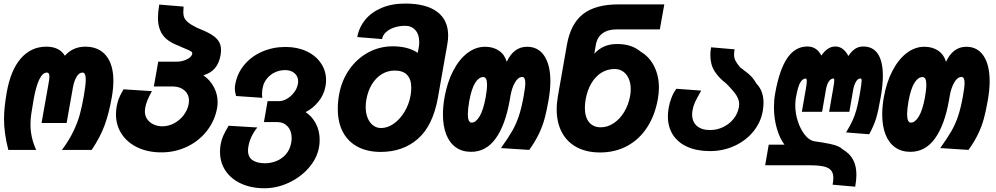

<svg xmlns="http://www.w3.org/2000/svg" viewBox="-20 -814 5440 1049"><path d="M2 -163.5Q2 -224.5 16.5 -307.5Q38 -431 94 -495Q150 -559 233 -559Q304.5 -559 334.5 -509.5Q378.5 -559 446 -559Q519.5 -559 559.5 -510.2Q599.5 -461.5 599.5 -371.5Q599.5 -332.5 591 -284Q576 -197 552 -131Q528 -65 481 5H318.5Q358 -48 381.8 -98.2Q405.5 -148.5 417 -192Q428.5 -235.5 438 -290Q448.5 -350 448.5 -378.5Q448.5 -417.5 431 -417.5Q411.5 -417.5 398 -393.8Q384.5 -370 378.5 -336.5L344 -142H207L243.5 -347.5Q250 -382 250 -395.5Q250 -417.5 236.5 -417.5Q212.5 -417.5 194.2 -379Q176 -340.5 163.5 -269Q154.5 -217.5 150.5 -189.5Q146.5 -161.5 146.5 -133Q146.5 -99.5 153.8 -66Q161 -32.5 177.5 5H25.5Q2 -85.5 2 -163.5Z M613.5 -190Q613.5 -209.5 617.5 -232.5Q621.5 -254 628.2 -273Q635 -292 655 -326L810 -316Q794 -287 785.2 -265.5Q776.5 -244 773 -223Q771.5 -214 771.5 -205.5Q771.5 -180.5 784.8 -162Q798 -143.5 820 -133.8Q842 -124 867 -124Q901.5 -124 932.5 -141Q963.5 -158 984.5 -186.2Q1005.5 -214.5 1011 -247Q1012.5 -255.5 1012.5 -263.5Q1012.5 -298.5 987.8 -320Q963 -341.5 924.5 -341.5H820.5L844.5 -477H945Q974 -477 1000.5 -489.5Q1027 -502 1030.5 -521Q1031.5 -528 1024 -533Q1016.5 -538 996 -546.5Q969 -557.5 957.5 -563.5Q895.5 -586 869.2 -623Q843 -660 843 -717Q843 -748 850 -789L983 -778L982.5 -766Q981.5 -753 981.5 -747.5Q981.5 -730 987 -717.2Q992.5 -704.5 1008.5 -691.2Q1024.5 -678 1056 -662.5Q1104 -643.5 1131.8 -627.2Q1159.5 -611 1173.5 -590.5Q1187.5 -570 1187.5 -540.5Q1187.5 -525 1185 -512.5Q1177 -467.5 1154 -441Q1131 -414.5 1091 -402.5Q1127.5 -377.5 1148.2 -338.8Q1169 -300 1169 -255.5Q1169 -239.5 1166 -223Q1153.5 -154 1110.2 -98.8Q1067 -43.5 1002 -12.5Q937 18.5 862 18.5Q788.5 18.5 732.2 -8Q676 -34.5 644.8 -82Q613.5 -129.5 613.5 -190Z M1182 15.5Q1182 -5.5 1185.5 -25Q1190 -50 1198.8 -70.2Q1207.5 -90.5 1229 -127L1386 -117.5Q1346.5 -69.5 1337 -13Q1335 -3 1335 8Q1335 44.5 1360 61.2Q1385 78 1427.5 78Q1460.5 78 1491 65.5Q1521.5 53 1543 27.8Q1564.5 2.5 1571 -34Q1573.5 -49 1573.5 -59.5Q1573.5 -99 1551.5 -123Q1529.5 -147 1495 -147H1422L1442 -261.5H1505Q1526 -261.5 1548.2 -274.5Q1570.5 -287.5 1587 -309.5Q1603.5 -331.5 1608 -357Q1609 -365 1609 -369Q1609 -396 1589.8 -413.5Q1570.5 -431 1538 -431Q1508.5 -431 1482.2 -418.8Q1456 -406.5 1438 -384.2Q1420 -362 1415 -333.5Q1414 -330 1412.8 -320.2Q1411.5 -310.5 1411.5 -300Q1411.5 -288 1413.5 -279.5L1269.5 -289.5L1267.5 -299.5Q1265.5 -307.5 1264.2 -314.8Q1263 -322 1263 -329Q1263 -341.5 1265.5 -354Q1276 -413 1314.5 -459.5Q1353 -506 1412 -531.8Q1471 -557.5 1540 -557.5Q1604 -557.5 1654.5 -534Q1705 -510.5 1733.2 -469Q1761.5 -427.5 1761.5 -376Q1761.5 -360 1758.5 -343.5Q1750 -295.5 1719.2 -258Q1688.5 -220.5 1649.5 -201.5Q1683.5 -180 1705 -140Q1726.5 -100 1726.5 -50Q1726.5 -29.5 1723 -10Q1712.5 50 1668 101.8Q1623.5 153.5 1558.5 184Q1493.5 214.5 1424.5 214.5Q1352.5 214.5 1297.5 189.2Q1242.5 164 1212.2 118.8Q1182 73.5 1182 15.5Z M1825.5 -219Q1825.5 -258 1832.5 -296.5Q1846 -373 1887.8 -433.2Q1929.5 -493.5 1991.5 -527.2Q2053.5 -561 2126 -561Q2208 -561 2262.5 -525.5L2268 -555.5Q2270.5 -568 2270.5 -584.5Q2270.5 -625.5 2249.5 -649.2Q2228.5 -673 2194 -673Q2162 -673 2134.5 -664Q2107 -655 2089 -638.5Q2071 -622 2067.5 -600.5L1932 -611.5Q1941 -663.5 1974.5 -705Q2008 -746.5 2064 -770.5Q2120 -794.5 2194 -794.5Q2308.5 -794.5 2368.5 -749.5Q2428.5 -704.5 2428.5 -620Q2428.5 -597.5 2424 -572L2372.5 -280Q2345 -127 2263.2 -55.5Q2181.5 16 2059.5 16Q1988.5 16 1935.8 -11.2Q1883 -38.5 1854.2 -91.2Q1825.5 -144 1825.5 -219ZM2223 -291.5Q2227 -313 2227 -335Q2227 -381 2204.2 -404.8Q2181.5 -428.5 2136.5 -428.5Q2098.5 -428.5 2066.2 -409Q2034 -389.5 2012 -353.5Q1990 -317.5 1981.5 -269.5Q1978 -250 1978 -229.5Q1978 -196 1988.5 -170Q1999 -144 2018 -129.2Q2037 -114.5 2062 -114.5Q2097.5 -114.5 2131.2 -138.2Q2165 -162 2189.8 -202.8Q2214.5 -243.5 2223 -291.5Z M2400 -189Q2400 -232.5 2409 -283.5Q2423.5 -364.5 2455.8 -426.8Q2488 -489 2533.2 -523.8Q2578.5 -558.5 2630 -558.5Q2675 -558.5 2706.2 -537Q2737.5 -515.5 2748.5 -476.5Q2787 -558.5 2859.5 -558.5Q2921 -558.5 2954 -508.5Q2987 -458.5 2987 -370Q2987 -324 2977 -266.5Q2966.5 -207 2955.5 -166.2Q2944.5 -125.5 2924.8 -83.8Q2905 -42 2871.5 5L2717 -5Q2756.5 -60 2778.5 -98.5Q2800.5 -137 2815 -180.8Q2829.5 -224.5 2841 -288.5Q2850 -338.5 2850 -360.5Q2850 -393.5 2833 -393.5Q2811.5 -393.5 2794.2 -364.5Q2777 -335.5 2769 -290.5L2765 -267Q2741 -131 2688.5 -57.8Q2636 15.5 2554 15.5Q2505 15.5 2470.5 -9Q2436 -33.5 2418 -79.5Q2400 -125.5 2400 -189ZM2633.5 -282Q2641 -323 2641 -351.5Q2641 -374 2635.5 -383.5Q2630 -393 2620 -393Q2596 -393 2576 -361.2Q2556 -329.5 2543.5 -260Q2536 -216 2536 -190.5Q2536 -166.5 2541.5 -155.2Q2547 -144 2556.5 -144Q2579.5 -144 2600 -177.8Q2620.5 -211.5 2633.5 -282Z M3021.5 -217Q3021.5 -250.5 3028.5 -291L3077.5 -570Q3098 -685 3166 -737.5Q3234 -790 3358.5 -790H3609.5L3585 -653.5H3350Q3301 -653.5 3271.8 -631.8Q3242.5 -610 3235.5 -569.5L3227 -520.5Q3274.5 -573.5 3350.5 -573.5Q3393.5 -573.5 3425 -562.8Q3456.5 -552 3482 -530.5Q3528.5 -503 3554.2 -451.5Q3580 -400 3580 -335Q3580 -306.5 3574.5 -274.5Q3558.5 -183.5 3515.2 -117.5Q3472 -51.5 3406.2 -16.2Q3340.5 19 3258.5 19Q3184 19 3130.8 -9.8Q3077.5 -38.5 3049.5 -91.5Q3021.5 -144.5 3021.5 -217ZM3423 -291.5Q3426 -310.5 3426 -327Q3426 -359.5 3415 -384.5Q3404 -409.5 3384.2 -423.2Q3364.5 -437 3338.5 -437Q3298.5 -437 3265.8 -416.8Q3233 -396.5 3210.8 -358.8Q3188.5 -321 3179.5 -269.5Q3175.5 -248 3175.5 -224.5Q3175.5 -174.5 3198.2 -146.5Q3221 -118.5 3262.5 -118.5Q3298.5 -118.5 3332 -140.2Q3365.5 -162 3389.8 -201.5Q3414 -241 3423 -291.5Z M3629 -178.5Q3629 -201.5 3633.5 -226Q3638 -252.5 3649.2 -281.2Q3660.5 -310 3675.5 -329L3811 -319Q3787.5 -277.5 3777.8 -256.8Q3768 -236 3764 -213.5Q3761.5 -199.5 3761.5 -189Q3761.5 -149 3787.2 -126.2Q3813 -103.5 3859.5 -103.5Q3897.5 -103.5 3931.5 -120Q3965.5 -136.5 3988.2 -165Q4011 -193.5 4017 -229Q4018.5 -238 4018.5 -245.5Q4018.5 -269 4003.2 -293Q3988 -317 3948 -357.5Q3907 -388.5 3884 -425Q3861 -461.5 3861 -513Q3861 -531.5 3865 -555.5L3993.5 -544.5Q3990.5 -529 3990.5 -516.5Q3990.5 -498 3998 -482.8Q4005.5 -467.5 4024 -446Q4055.5 -422.5 4068 -412Q4080.5 -401.5 4091 -389.2Q4101.5 -377 4113.5 -356.5Q4151.5 -317.5 4151.5 -252Q4151.5 -232.5 4147.5 -207.5Q4136.5 -145 4095.5 -95Q4054.5 -45 3992.5 -16.8Q3930.5 11.5 3859.5 11.5Q3788 11.5 3736 -11.5Q3684 -34.5 3656.5 -77.5Q3629 -120.5 3629 -178.5Z M4533 158.5Q4533 132 4520.8 117Q4508.5 102 4480.2 95.5Q4452 89 4402 89H4160.5L4180 -23.5H4266Q4240 -58 4224.2 -112.5Q4208.5 -167 4208.5 -228.5Q4208.5 -267 4215 -303Q4238 -433 4281.2 -496.5Q4324.5 -560 4391 -560Q4442.5 -560 4467.5 -510.5Q4501.5 -560 4543.5 -560Q4567 -560 4585 -546Q4603 -532 4615 -508Q4631.5 -533 4651 -546.5Q4670.5 -560 4696.5 -560Q4749.5 -560 4776.5 -519.2Q4803.5 -478.5 4803.5 -400Q4803.5 -348.5 4791.5 -281.5Q4778.5 -206 4766.5 -166.8Q4754.5 -127.5 4729 -80.5L4602.5 -90.5Q4625 -127.5 4637.2 -154Q4649.5 -180.5 4658.8 -213.2Q4668 -246 4677.5 -299.5Q4687.5 -358 4687.5 -373Q4687.5 -381 4685.8 -383Q4684 -385 4680.5 -385Q4667 -385 4656.8 -368Q4646.5 -351 4641 -321.5L4620.5 -203H4510L4532.5 -332.5Q4538 -363 4538 -375Q4538 -381.5 4536.8 -383.2Q4535.5 -385 4533 -385Q4520.5 -385 4509.2 -370.2Q4498 -355.5 4492 -321.5L4471.5 -203H4361L4383.5 -332.5Q4388 -359.5 4388 -370.5Q4388 -385 4382 -385Q4366.5 -385 4353.2 -364.8Q4340 -344.5 4328.5 -281Q4325 -261.5 4325 -239Q4325 -193.5 4339.5 -150Q4354 -106.5 4377.5 -77Q4401 -47.5 4427.5 -42.5Q4483 -34.5 4512.8 -28.2Q4542.5 -22 4558 -15Q4573.5 -8 4585 2.5Q4623.5 25.5 4641.2 59.2Q4659 93 4659 141Q4659 168 4652.5 206L4529 195Q4533 173.5 4533 158.5Z M4800 -189Q4800 -232.5 4809 -283.5Q4823.5 -364.5 4855.8 -426.8Q4888 -489 4933.2 -523.8Q4978.5 -558.5 5030 -558.5Q5075 -558.5 5106.2 -537Q5137.5 -515.5 5148.5 -476.5Q5187 -558.5 5259.5 -558.5Q5321 -558.5 5354 -508.5Q5387 -458.5 5387 -370Q5387 -324 5377 -266.5Q5366.5 -207 5355.5 -166.2Q5344.5 -125.5 5324.8 -83.8Q5305 -42 5271.5 5L5117 -5Q5156.5 -60 5178.5 -98.5Q5200.5 -137 5215 -180.8Q5229.5 -224.5 5241 -288.5Q5250 -338.5 5250 -360.5Q5250 -393.5 5233 -393.5Q5211.5 -393.5 5194.2 -364.5Q5177 -335.5 5169 -290.5L5165 -267Q5141 -131 5088.5 -57.8Q5036 15.5 4954 15.5Q4905 15.5 4870.5 -9Q4836 -33.5 4818 -79.5Q4800 -125.5 4800 -189ZM5033.5 -282Q5041 -323 5041 -351.5Q5041 -374 5035.5 -383.5Q5030 -393 5020 -393Q4996 -393 4976 -361.2Q4956 -329.5 4943.5 -260Q4936 -216 4936 -190.5Q4936 -166.5 4941.5 -155.2Q4947 -144 4956.5 -144Q4979.5 -144 5000 -177.8Q5020.5 -211.5 5033.5 -282Z"/></svg>

Font: JuliaMono Black
Style: Italic
Weight: 900
Italic angle: -9°
Monospace: yes
Designer: cormullion
Foundry: corm
Version: Version 0.057; ttfautohint (v1.8.4)